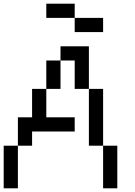

<svg xmlns="http://www.w3.org/2000/svg" viewBox="-20 -1020 732 1040"><path d="M384.6 -846.2V-923.1H538.5V-846.2ZM230.8 -923.1V-1000H384.6V-923.1ZM0 0V-230.8H76.9V0ZM538.5 0V-230.8H615.4V0ZM76.9 -230.8V-384.6H153.8V-538.5H230.8V-384.6H384.6V-307.7H153.8V-230.8ZM461.5 -230.8V-538.5H538.5V-230.8ZM230.8 -538.5V-692.3H307.7V-538.5ZM384.6 -538.5V-692.3H307.7V-769.2H461.5V-538.5Z"/></svg>

Font: Mintsoda - Lime Green 13x16
Style: Regular
Weight: 400
Designer: Mintsoda-15
Version: Version 1.0